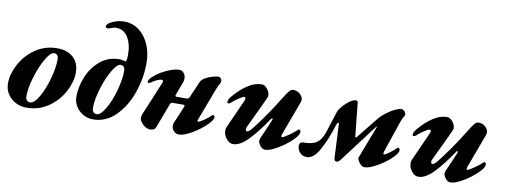

<svg xmlns="http://www.w3.org/2000/svg" viewBox="-59 -1024 3586 1356"><g transform="rotate(10 1733.5 -345.5)"><path d="M8 -134Q8 -198 45 -269Q82 -340 151 -388.5Q220 -437 310 -437Q381 -437 424 -398Q467 -359 467 -289Q467 -225 430 -154Q393 -83 324 -34.5Q255 14 165 14Q124 14 88 -4.5Q52 -23 30 -56.5Q8 -90 8 -134ZM324 -360Q324 -399 292 -399Q267 -399 233.5 -341.5Q200 -284 176 -204.5Q152 -125 152 -67Q152 -47 161 -37Q170 -27 185 -27Q214 -27 247 -84Q280 -141 302 -220.5Q324 -300 324 -360Z M500 -124Q500 -194 529.5 -267Q559 -340 617.5 -388.5Q676 -437 756 -437Q767 -437 783 -433Q797 -429 800 -429Q803 -429 805.5 -443.5Q808 -458 808 -470Q810 -548 780 -600Q750 -652 691 -652Q679 -652 660.5 -644.5Q642 -637 637 -637H634Q627 -637 622.5 -640.5Q618 -644 618 -649Q618 -661 639 -676Q658 -688 685 -696.5Q712 -705 742 -705Q802 -705 848.5 -670Q895 -635 921 -575Q947 -515 947 -442Q947 -335 910 -229Q873 -123 803.5 -54.5Q734 14 642 14Q605 14 572 -4.5Q539 -23 519.5 -55Q500 -87 500 -124ZM801 -360Q801 -399 769 -399Q744 -399 710.5 -341.5Q677 -284 653 -204.5Q629 -125 629 -67Q629 -47 638 -37Q647 -27 662 -27Q691 -27 724 -84Q757 -141 779 -220.5Q801 -300 801 -360Z M975 -57Q975 -70 982 -87L1081 -325Q1084 -331 1084 -336Q1084 -346 1071 -346Q1061 -346 1039.5 -336.5Q1018 -327 998 -312Q993 -308 986 -308Q978 -308 978 -315Q978 -334 1014 -363.5Q1050 -393 1099.5 -415Q1149 -437 1185 -437Q1204 -437 1217 -420.5Q1230 -404 1230 -381Q1230 -368 1226 -357L1189 -258Q1188 -256 1188 -253Q1188 -246 1198 -246H1267Q1275 -246 1280.5 -249Q1286 -252 1290 -262L1339 -375Q1347 -394 1371 -408Q1395 -422 1421.5 -429.5Q1448 -437 1462 -437Q1475 -437 1482.5 -427.5Q1490 -418 1488 -402Q1488 -399 1478.5 -382Q1469 -365 1456 -330L1376 -118Q1372 -110 1372 -106Q1372 -99 1377 -99Q1387 -99 1417.5 -120Q1448 -141 1468 -161Q1471 -164 1473 -164Q1479 -164 1483 -159Q1487 -154 1486 -148Q1483 -124 1440.5 -85Q1398 -46 1345 -16Q1292 14 1259 14Q1237 14 1221.5 -2.5Q1206 -19 1206 -41Q1206 -52 1210 -61L1262 -185Q1264 -191 1264 -192Q1264 -199 1252 -199H1180Q1165 -199 1160 -187L1093 -9Q1084 14 1052 14Q1035 14 1016.5 2.5Q998 -9 986 -26Q974 -43 975 -57Z M1577 -72Q1577 -84 1582 -96L1673 -299Q1678 -309 1678 -318Q1678 -328 1669 -328Q1660 -328 1631 -309Q1602 -290 1590 -278Q1575 -263 1565 -263Q1557 -263 1557 -273Q1557 -290 1576 -313Q1624 -370 1675 -403.5Q1726 -437 1776 -437Q1796 -437 1815 -414Q1834 -391 1834 -368Q1834 -361 1831 -353Q1810 -305 1769 -220Q1739 -159 1724 -125Q1719 -115 1719 -105Q1719 -92 1731 -92Q1742 -92 1764.5 -119.5Q1787 -147 1830 -207Q1837 -218 1853 -240Q1879 -276 1914 -333L1935 -366Q1960 -407 1973 -422Q1986 -437 2003 -437Q2030 -437 2050.5 -418Q2071 -399 2071 -377Q2071 -372 2069 -364L1976 -113Q1974 -105 1974 -102Q1974 -94 1979 -94Q1989 -94 2026.5 -120Q2064 -146 2084 -166Q2087 -169 2088 -169Q2094 -169 2098 -164Q2102 -159 2102 -153Q2102 -129 2060 -89Q2018 -49 1964 -17.5Q1910 14 1877 14Q1858 14 1842 -5.5Q1826 -25 1826 -44Q1826 -51 1833 -67Q1868 -145 1892 -204L1893 -208Q1893 -212 1889 -212Q1885 -212 1880 -206Q1817 -111 1757.5 -48.5Q1698 14 1647 14Q1620 14 1598.5 -13.5Q1577 -41 1577 -72Z M2107 -57Q2107 -68 2113 -75.5Q2119 -83 2129 -83Q2191 -83 2222 -100Q2253 -117 2272 -159Q2282 -182 2303 -251Q2319 -304 2331 -338Q2337 -356 2358.5 -380.5Q2380 -405 2405.5 -423Q2431 -441 2449 -441Q2455 -441 2459.5 -437Q2464 -433 2464 -429L2489 -188Q2491 -182 2493 -182Q2497 -182 2501 -188L2614 -329Q2641 -363 2674 -387.5Q2707 -412 2735.5 -424.5Q2764 -437 2774 -437Q2788 -437 2798.5 -425.5Q2809 -414 2809 -401Q2809 -397 2806 -392Q2794 -375 2784 -346L2707 -118Q2705 -110 2705 -107Q2705 -99 2710 -99Q2719 -99 2747 -119.5Q2775 -140 2796 -161Q2799 -164 2800 -164Q2806 -164 2810 -159Q2814 -154 2814 -148Q2814 -124 2772 -85Q2730 -46 2676 -16Q2622 14 2589 14Q2576 14 2563 2Q2550 -10 2542.5 -25Q2535 -40 2537 -45L2627 -280Q2628 -283 2626.5 -283.5Q2625 -284 2622 -281L2418 -12Q2410 -1 2403 4Q2396 9 2388 9Q2374 9 2371 -12L2359 -259Q2357 -264 2355 -264Q2348 -264 2343 -250Q2311 -145 2268.5 -65.5Q2226 14 2177 14Q2144 14 2125.5 -7.5Q2107 -29 2107 -57Z M2906 -72Q2906 -84 2911 -96L3002 -299Q3007 -309 3007 -318Q3007 -328 2998 -328Q2989 -328 2960 -309Q2931 -290 2919 -278Q2904 -263 2894 -263Q2886 -263 2886 -273Q2886 -290 2905 -313Q2953 -370 3004 -403.5Q3055 -437 3105 -437Q3125 -437 3144 -414Q3163 -391 3163 -368Q3163 -361 3160 -353Q3139 -305 3098 -220Q3068 -159 3053 -125Q3048 -115 3048 -105Q3048 -92 3060 -92Q3071 -92 3093.5 -119.5Q3116 -147 3159 -207Q3166 -218 3182 -240Q3208 -276 3243 -333L3264 -366Q3289 -407 3302 -422Q3315 -437 3332 -437Q3359 -437 3379.5 -418Q3400 -399 3400 -377Q3400 -372 3398 -364L3305 -113Q3303 -105 3303 -102Q3303 -94 3308 -94Q3318 -94 3355.5 -120Q3393 -146 3413 -166Q3416 -169 3417 -169Q3423 -169 3427 -164Q3431 -159 3431 -153Q3431 -129 3389 -89Q3347 -49 3293 -17.5Q3239 14 3206 14Q3187 14 3171 -5.5Q3155 -25 3155 -44Q3155 -51 3162 -67Q3197 -145 3221 -204L3222 -208Q3222 -212 3218 -212Q3214 -212 3209 -206Q3146 -111 3086.5 -48.5Q3027 14 2976 14Q2949 14 2927.5 -13.5Q2906 -41 2906 -72Z"/></g></svg>

Font: EB Garamond ExtraBold
Style: Italic
Weight: 800
Italic angle: -17.2°
Designer: Georg Duffner and Octavio Pardo
Foundry: Georg Duffner
Version: Version 1.000